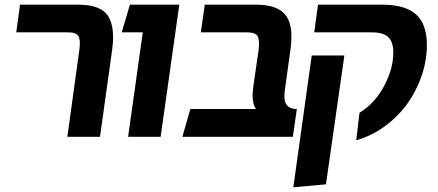

<svg xmlns="http://www.w3.org/2000/svg" viewBox="-20 -587 1878 824"><path d="M269 0 320.8 -375Q326.2 -414.6 316.9 -431.4Q307.6 -448.2 272 -448.2H49.8L65.9 -566.9H316.9Q412.1 -566.9 443.6 -518.6Q475.1 -470.2 460.9 -370.1L409.2 0Z M529.8 0 592.8 -448.2H502.4L537.6 -566.9H749.5L669.4 0Z M1201.7 -193.8Q1191.9 -119.1 1253.9 -119.1L1236.8 0H762.7L796.9 -119.1H1078.6Q1058.1 -146.5 1066.9 -213.9L1089.8 -373Q1095.2 -416 1085.4 -432.1Q1075.7 -448.2 1038.6 -448.2H841.8L858.9 -566.9H1078.6Q1127.9 -566.9 1160.4 -554.4Q1192.9 -542 1209 -517.8Q1225.1 -493.7 1229.2 -457.8Q1233.4 -421.9 1226.6 -375Z M1508.8 15.1 1522.9 -103Q1588.4 -143.1 1628.2 -217.5Q1668 -292 1668 -361.8Q1668 -405.3 1647.2 -426.8Q1626.5 -448.2 1574.7 -448.2H1328.6L1344.7 -566.9H1619.6Q1719.7 -566.9 1765.9 -524.9Q1812 -482.9 1812 -394Q1812 -327.6 1789.6 -262Q1767.1 -196.3 1727.8 -141.6Q1688.5 -86.9 1631.6 -45.2Q1574.7 -3.4 1508.8 15.1ZM1238.8 216.8 1317.9 -349.1H1458L1378.9 204.1Z"/></svg>

Font: FiraGO SemiBold
Style: Italic
Weight: 600
Italic angle: -8°
Designer: bBox Type GmbH
Foundry: bBox Type GmbH
Version: Version 1.001;PS 001.001;hotconv 1.0.88;makeotf.lib2.5.64775